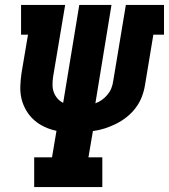

<svg xmlns="http://www.w3.org/2000/svg" viewBox="-20 -755 682 775"><path d="M118 0V-120H190L208 -227Q183 -232 159.5 -243Q136 -254 117.5 -270.5Q99 -287 86 -309Q73 -331 67 -355.5Q61 -380 62 -407Q63 -434 67 -461L93 -615H65V-735H243L194 -443Q192 -428 192 -412.5Q192 -397 197 -383Q202 -369 212 -357.5Q222 -346 235 -340L300 -735H430L365 -338Q379 -343 391.5 -352Q404 -361 414 -373Q424 -385 429.5 -399Q435 -413 437 -428L488 -735H642V-615H599L565 -410Q561 -386 552 -363Q543 -340 527.5 -319.5Q512 -299 492 -283Q472 -267 449 -255.5Q426 -244 402.5 -236.5Q379 -229 355 -226L337 -120H393V0Z"/></svg>

Font: Iosevka Slab HvExObl
Style: Regular
Weight: 900
Width: 7
Italic angle: -9°
Monospace: yes
Designer: Belleve Invis
Foundry: Belleve Invis
Version: Version 11.1.1; ttfautohint (v1.8.3)